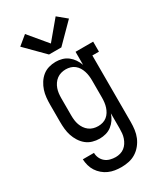

<svg xmlns="http://www.w3.org/2000/svg" viewBox="-241 -852 982 1161"><g transform="rotate(-30 250.0 -271.5)"><path d="M247 223Q224 223 202 219.5Q180 216 159.5 207Q139 198 121.5 183Q104 168 92 149.5Q80 131 74 109Q68 87 67 65H145Q145 84 153 101.5Q161 119 175.5 131Q190 143 209 148Q228 153 247 153Q263 153 279 148.5Q295 144 308 134Q321 124 330 110Q339 96 344.5 80Q350 64 351.5 47.5Q353 31 353 15V-91Q346 -69 333.5 -50.5Q321 -32 303 -18Q285 -4 263 2Q241 8 219 8Q194 8 170 1Q146 -6 127 -21.5Q108 -37 94.5 -58.5Q81 -80 73.5 -103Q66 -126 63.5 -150.5Q61 -175 61 -200V-320Q61 -345 63.5 -369.5Q66 -394 73.5 -417Q81 -440 94.5 -461.5Q108 -483 127 -498.5Q146 -514 170 -521Q194 -528 219 -528Q241 -528 263 -522Q285 -516 303 -502Q321 -488 333.5 -469.5Q346 -451 354 -429V-520H477V-450H431V15Q431 41 427.5 67.5Q424 94 414 118Q404 142 387 163Q370 184 347.5 198Q325 212 299 217.5Q273 223 247 223ZM249 -62Q265 -62 281 -66.5Q297 -71 310 -81.5Q323 -92 331.5 -106Q340 -120 345 -135.5Q350 -151 352 -167.5Q354 -184 354 -200V-320Q354 -336 352 -352.5Q350 -369 345 -384.5Q340 -400 331.5 -414Q323 -428 310 -438.5Q297 -449 281 -453.5Q265 -458 249 -458Q232 -458 216 -453.5Q200 -449 186.5 -439Q173 -429 163.5 -415Q154 -401 148.5 -385.5Q143 -370 141 -353.5Q139 -337 139 -320V-200Q139 -183 141 -166.5Q143 -150 148.5 -134.5Q154 -119 163.5 -105Q173 -91 186.5 -81Q200 -71 216 -66.5Q232 -62 249 -62ZM207 -586 80 -714 143 -766 250 -638 357 -766 420 -714 293 -586Z"/></g></svg>

Font: Iosevka Slab
Style: Regular
Weight: 400
Monospace: yes
Designer: Belleve Invis
Foundry: Belleve Invis
Version: Version 11.2.4; ttfautohint (v1.8.3)